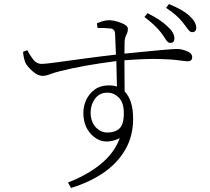

<svg xmlns="http://www.w3.org/2000/svg" viewBox="-20 -851 1040 949"><path d="M775 -691Q746 -728 694 -767L709 -786Q773 -754 805 -723Q842 -691 842 -662Q842 -638 821 -639Q810 -639 800 -655Q790 -671 775 -691ZM882 -742Q853 -778 801 -812L815 -831Q881 -804 913 -776Q950 -743 950 -714Q950 -692 929 -692Q919 -692 908.5 -707Q898 -722 882 -742ZM511 -196Q549 -196 570.5 -216Q592 -236 592 -291Q592 -344 567.5 -368.5Q543 -393 511 -393Q472 -393 450 -363.5Q428 -334 428 -296Q428 -250 452.5 -223Q477 -196 511 -196ZM518 -429Q541 -429 558 -423L555 -549Q395 -529 276 -499Q244 -491 225.5 -483.5Q207 -476 190 -476Q167 -476 141.5 -498.5Q116 -521 106 -540Q96 -565 94 -595L115 -603Q127 -579 144 -557Q161 -535 186 -535Q203 -535 268 -544Q333 -553 411.5 -563.5Q490 -574 553 -581L549 -680Q549 -708 527 -710Q507 -713 462 -713L459 -736Q471 -741 486.5 -746Q502 -751 519 -751Q545 -751 578.5 -738Q612 -725 612 -709Q612 -693 605 -680Q598 -667 596 -648L595 -586Q712 -598 775.5 -603.5Q839 -609 856 -609Q876 -609 903 -598.5Q930 -588 930 -568Q930 -550 910 -548Q897 -548 862.5 -553Q828 -558 763 -559.5Q698 -561 595 -553L596 -399Q638 -356 638 -264Q638 -178 599 -111Q560 -44 491.5 3Q423 50 331 78L316 51Q408 16 476 -38.5Q544 -93 572 -168Q497 -132 444.5 -174.5Q392 -217 392 -293Q392 -327 406.5 -358Q421 -389 449 -409Q477 -429 518 -429Z"/></svg>

Font: Minh Nguyen ExtraLight
Style: Regular
Weight: 250
Designer: Ryoko NISHIZUKA 西塚涼子 (kana & ideographs); Frank Grießhammer (Latin, Greek & Cyrillic); Wenlong ZHANG 张文龙 (bopomofo); San
Foundry: Adobe
Version: Version 1.100;July 7, 2023;FontCreator 14.0.0.2814 64-bit